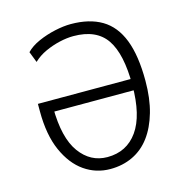

<svg xmlns="http://www.w3.org/2000/svg" viewBox="-106 -813 890 921"><g transform="rotate(-15 338.5 -352.5)"><path d="M331 8Q260 8 202.5 -32Q145 -72 110 -151Q75 -230 75 -347V-384H570V-328H121L141 -347Q142 -197 195 -124Q248 -51 332 -51Q428 -51 482 -127Q536 -203 536 -354Q536 -509 486.5 -581.5Q437 -654 323 -654Q291 -654 254 -645.5Q217 -637 182 -621Q147 -605 121 -580L100 -634Q124 -659 163.5 -676.5Q203 -694 246.5 -703.5Q290 -713 326 -713Q418 -713 479.5 -676.5Q541 -640 571.5 -561.5Q602 -483 602 -358Q602 -270 582.5 -202Q563 -134 528 -87Q493 -40 442.5 -16Q392 8 331 8Z"/></g></svg>

Font: Nunito Sans 7pt Condensed Light
Style: Regular
Weight: 300
Width: 3
Designer: Vernon Adams
Foundry: Vernon Adams
Version: Version 3.101;gftools[0.9.27]